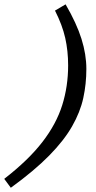

<svg xmlns="http://www.w3.org/2000/svg" viewBox="-89 -764 452 906"><path d="M-69 80Q44.5 -8 110.5 -93.2Q176.5 -178.5 204.5 -267.5Q232.5 -356.5 232.5 -455.5Q232.5 -523.5 218.8 -584.8Q205 -646 170.5 -714L220.5 -743.5Q272.5 -654 295.5 -580.5Q318.5 -507 318.5 -438.5Q318.5 -368 304 -301.5Q289.5 -235 251.2 -168Q213 -101 143 -29.8Q73 41.5 -38 122Z"/></svg>

Font: Newsreader Caption
Style: Italic
Weight: 400
Italic angle: -17°
Designer: Hugues Gentile
Foundry: Production Type
Version: Version 1.001